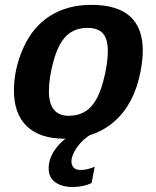

<svg xmlns="http://www.w3.org/2000/svg" viewBox="-20 -558 640 786"><path d="M244.6 9.8Q143.1 9.8 90.1 -41Q37.1 -91.8 37.1 -187Q37.1 -276.9 75.9 -362.8Q114.7 -448.7 185.5 -493.4Q256.3 -538.1 354 -538.1Q564.5 -538.1 564.5 -351.1Q564.5 -314 555.2 -264.6Q529.8 -133.3 449.2 -61.8Q368.7 9.8 244.6 9.8ZM421.4 -349.1Q421.4 -398.4 401.4 -421.1Q381.3 -443.8 337.9 -443.8Q285.6 -443.8 252.4 -411.9Q219.2 -379.9 199.7 -310.1Q180.2 -240.2 180.2 -184.6Q180.2 -84 261.2 -84Q314.5 -84 348.1 -116.7Q381.8 -149.4 401.6 -221.4Q421.4 -293.5 421.4 -349.1ZM277.8 207.5Q233.4 207.5 206.3 188.2Q179.2 168.9 179.2 130.9Q179.2 89.8 207.8 50.8Q236.3 11.7 281.7 -10.3H356.4Q317.9 12.2 295.2 45.2Q272.5 78.1 272.5 103.5Q272.5 116.2 280.5 127Q288.6 137.7 310.5 137.7Q337.4 137.7 367.7 124.5L355 191.4Q321.3 207.5 277.8 207.5Z"/></svg>

Font: Cousine
Style: Bold Italic
Weight: 700
Italic angle: -12°
Monospace: yes
Designer: Steve Matteson
Foundry: Ascender Corporation
Version: Version 1.20